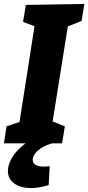

<svg xmlns="http://www.w3.org/2000/svg" viewBox="-26 -727 448 974"><path d="M388 -621 318 -593 241 -111 303 -86 289 0H-6L7 -86L73 -108L149 -594L91 -616L105 -702L402 -707ZM132 227Q78 227 46 203.5Q14 180 14 140Q14 110 33.5 75.5Q53 41 91.5 9.5Q130 -22 190 -42L239 0Q193 13 166.5 36.5Q140 60 140 84Q140 101 155 109.5Q170 118 195 118Q202 118 210 117.5Q218 117 226 116L221 212Q171 227 132 227Z"/></svg>

Font: Bitter ExtraBold
Style: Italic
Weight: 800
Italic angle: -9°
Designer: Sol Matas, and Bitter project Authors
Foundry: Sol Matas
Version: Version 2.001